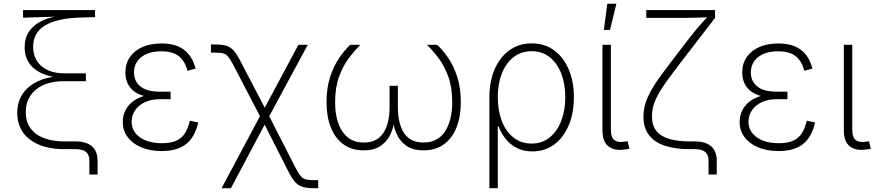

<svg xmlns="http://www.w3.org/2000/svg" viewBox="-20 -780 4588 1004"><path d="M447.3 132.8V61Q447.3 40 439.7 26.6Q432.1 13.2 416.3 6.6Q400.4 0 374.5 0H317.9Q202.6 0 136.5 -50.3Q70.3 -100.6 70.3 -189.9Q70.3 -228 82.3 -258.1Q94.2 -288.1 115.2 -310.3Q136.2 -332.5 163.3 -347.4Q190.4 -362.3 221.4 -370.6Q252.4 -378.9 283.7 -381.3V-375Q250.5 -377.9 219.2 -388.4Q188 -398.9 163.1 -417.7Q138.2 -436.5 123.5 -464.8Q108.9 -493.2 108.9 -532.2Q108.9 -579.6 129.9 -612.3Q150.9 -645 187.5 -665Q224.1 -685.1 269.5 -693.4V-692.9L100.6 -687.5V-727.5H477.1V-690.4L395 -688Q277.3 -684.1 215.3 -646.7Q153.3 -609.4 153.3 -535.6Q153.3 -472.2 197 -434.3Q240.7 -396.5 316.9 -396.5H429.2V-355.5H314Q221.7 -355.5 168.2 -311.5Q114.7 -267.6 114.7 -192.9Q114.7 -120.1 168.2 -80.3Q221.7 -40.5 321.3 -40.5H375Q431.2 -40.5 460.7 -15.1Q490.2 10.3 490.2 60.5V132.8Z M825.7 9.8Q763.7 9.8 718 -9.8Q672.4 -29.3 647.2 -63.5Q622.1 -97.7 622.1 -142.1Q622.1 -173.8 634.8 -200.7Q647.5 -227.5 672.4 -247.6Q697.3 -267.6 734.4 -278.8Q771.5 -290 820.8 -290H872.1V-261.2H814Q772.5 -261.2 739.5 -246.3Q706.5 -231.4 687.5 -204.8Q668.5 -178.2 668.5 -143.1Q668.5 -93.3 711.4 -62.3Q754.4 -31.2 827.1 -31.2Q875.5 -31.2 904.3 -45.4Q933.1 -59.6 948.7 -85.7Q964.4 -111.8 973.1 -148.9L1016.6 -139.6Q1006.8 -94.7 984.9 -61Q962.9 -27.3 924.1 -8.8Q885.3 9.8 825.7 9.8ZM820.8 -267.6Q771 -267.6 735.6 -277.3Q700.2 -287.1 678.2 -304.9Q656.2 -322.8 646 -347.2Q635.7 -371.6 635.7 -400.9Q635.7 -447.3 659.2 -481.4Q682.6 -515.6 725.1 -534.2Q767.6 -552.7 824.7 -552.7Q875.5 -552.7 910.9 -537.6Q946.3 -522.5 969 -493.4Q991.7 -464.4 1002.9 -421.4L960.4 -409.7Q946.8 -461.4 914.6 -486.6Q882.3 -511.7 824.2 -511.7Q757.8 -511.7 719.5 -481.9Q681.2 -452.1 680.7 -401.9Q680.7 -355 714.4 -327.9Q748 -300.8 814 -300.8H872.1V-267.6Z M1138.7 204.1 1351.1 -194.3H1376.5L1524.9 96.2Q1540.5 126.5 1552 140.4Q1563.5 154.3 1579.3 158.2Q1595.2 162.1 1623 162.1H1644V204.1H1623Q1586.4 204.1 1563.5 197.5Q1540.5 190.9 1523.4 172.1Q1506.3 153.3 1487.3 115.2L1363.8 -127.9L1187.5 204.1ZM1346.7 -158.2 1202.1 -436.5Q1185.5 -468.3 1174.1 -482.4Q1162.6 -496.6 1147.5 -500.7Q1132.3 -504.9 1104 -504.9H1083V-547.4H1104Q1141.1 -547.4 1163.6 -540.8Q1186 -534.2 1202.9 -514.4Q1219.7 -494.6 1239.3 -456.5L1364.3 -216.8L1540.5 -545.9H1589.4L1380.4 -158.2Z M1881.3 6.3Q1819.8 6.3 1776.6 -24.7Q1733.4 -55.7 1710.4 -112.3Q1687.5 -168.9 1687.5 -246.1Q1687.5 -320.8 1706.5 -378.4Q1725.6 -436 1754.2 -477.5Q1782.7 -519 1811.5 -545.9H1864.7Q1835 -516.6 1804.2 -475.8Q1773.4 -435.1 1752.9 -378.9Q1732.4 -322.8 1732.4 -246.1Q1732.4 -149.4 1770.8 -92Q1809.1 -34.7 1882.3 -34.7Q1951.2 -34.7 1984.1 -84Q2017.1 -133.3 2017.1 -220.7V-331.5H2060.5V-220.7Q2060.5 -133.3 2093 -84Q2125.5 -34.7 2194.3 -34.7Q2268.6 -34.7 2306.6 -92Q2344.7 -149.4 2344.7 -246.1Q2344.7 -323.2 2324 -379.9Q2303.2 -436.5 2272.5 -477.1Q2241.7 -517.6 2212.4 -545.9H2265.6Q2294.4 -519.5 2323 -478.3Q2351.6 -437 2370.6 -379.2Q2389.6 -321.3 2389.6 -246.1Q2389.6 -168.9 2366.7 -112.3Q2343.8 -55.7 2300.3 -24.7Q2256.8 6.3 2195.3 6.3Q2140.1 6.3 2106.4 -16.6Q2072.8 -39.6 2055.7 -75.9Q2038.6 -112.3 2034.2 -152.3H2042Q2038.1 -111.3 2020.5 -75.2Q2002.9 -39.1 1969.2 -16.4Q1935.5 6.3 1881.3 6.3Z M2539.1 204.1V-272Q2539.1 -354 2566.4 -417.5Q2593.8 -481 2643.6 -517.1Q2693.4 -553.2 2760.3 -553.2Q2827.6 -553.2 2877 -517.3Q2926.3 -481.4 2953.6 -417.7Q2981 -354 2981 -272Q2981 -189.5 2954.1 -125.2Q2927.2 -61 2878.4 -24.7Q2829.6 11.7 2764.2 11.7Q2717.3 11.7 2682.4 -6.3Q2647.5 -24.4 2623.8 -54.2Q2600.1 -84 2587.4 -119.1H2583V204.1ZM2759.8 -29.3Q2814.9 -29.3 2854.5 -61.5Q2894 -93.8 2915 -148.7Q2936 -203.6 2936 -272Q2936 -339.8 2915.3 -394.3Q2894.5 -448.7 2855.2 -480.5Q2815.9 -512.2 2760.3 -512.2Q2705.1 -512.2 2665.3 -481Q2625.5 -449.7 2604.2 -395.5Q2583 -341.3 2583 -272Q2583 -202.6 2604 -147.7Q2625 -92.8 2664.8 -61Q2704.6 -29.3 2759.8 -29.3Z M3244.6 2Q3191.4 9.3 3160.9 -15.4Q3130.4 -40 3130.4 -97.2V-545.9H3174.3V-104.5Q3174.3 -60.1 3193.6 -46.6Q3212.9 -33.2 3247.6 -39.6Q3254.4 -40 3256.1 -40.3Q3257.8 -40.5 3261.7 -41.5L3271.5 -2.4Q3266.6 -1 3259.3 0.2Q3252 1.5 3244.6 2ZM3137.7 -623.5 3155.8 -760.3H3203.1L3169.9 -623.5Z M3685.1 132.8V61Q3685.1 40 3677.5 26.6Q3669.9 13.2 3653.8 6.6Q3637.7 0 3612.3 0H3584.5Q3513.7 0 3459.5 -17.1Q3405.3 -34.2 3375 -72Q3344.7 -109.9 3344.7 -170.4Q3344.7 -222.7 3367.2 -272Q3389.6 -321.3 3429.4 -376Q3469.2 -430.7 3521.5 -498.5L3592.8 -591.3Q3610.4 -613.8 3627.2 -633.5Q3644 -653.3 3660.2 -670.7Q3676.3 -688 3690.9 -704.1L3690.4 -690.4Q3673.3 -689.5 3654.8 -688.7Q3636.2 -688 3617.7 -687.5Q3599.1 -687 3580.6 -686.8Q3562 -686.5 3544.4 -686.5H3359.4V-727.5H3719.2V-686.5L3553.7 -471.7Q3502.9 -405.8 3466.1 -355Q3429.2 -304.2 3409.2 -261Q3389.2 -217.8 3389.2 -172.4Q3389.2 -122.6 3413.6 -93.8Q3438 -64.9 3482.9 -52.7Q3527.8 -40.5 3589.4 -40.5H3612.8Q3669.4 -40.5 3698.7 -15.1Q3728 10.3 3728 60.5V132.8Z M4051.3 9.8Q3989.3 9.8 3943.6 -9.8Q3897.9 -29.3 3872.8 -63.5Q3847.7 -97.7 3847.7 -142.1Q3847.7 -173.8 3860.4 -200.7Q3873 -227.5 3897.9 -247.6Q3922.9 -267.6 3960 -278.8Q3997.1 -290 4046.4 -290H4097.7V-261.2H4039.6Q3998 -261.2 3965.1 -246.3Q3932.1 -231.4 3913.1 -204.8Q3894 -178.2 3894 -143.1Q3894 -93.3 3937 -62.3Q3980 -31.2 4052.7 -31.2Q4101.1 -31.2 4129.9 -45.4Q4158.7 -59.6 4174.3 -85.7Q4189.9 -111.8 4198.7 -148.9L4242.2 -139.6Q4232.4 -94.7 4210.4 -61Q4188.5 -27.3 4149.7 -8.8Q4110.8 9.8 4051.3 9.8ZM4046.4 -267.6Q3996.6 -267.6 3961.2 -277.3Q3925.8 -287.1 3903.8 -304.9Q3881.8 -322.8 3871.6 -347.2Q3861.3 -371.6 3861.3 -400.9Q3861.3 -447.3 3884.8 -481.4Q3908.2 -515.6 3950.7 -534.2Q3993.2 -552.7 4050.3 -552.7Q4101.1 -552.7 4136.5 -537.6Q4171.9 -522.5 4194.6 -493.4Q4217.3 -464.4 4228.5 -421.4L4186 -409.7Q4172.4 -461.4 4140.1 -486.6Q4107.9 -511.7 4049.8 -511.7Q3983.4 -511.7 3945.1 -481.9Q3906.7 -452.1 3906.2 -401.9Q3906.2 -355 3939.9 -327.9Q3973.6 -300.8 4039.6 -300.8H4097.7V-267.6Z M4506.8 2Q4453.6 9.3 4423.1 -15.4Q4392.6 -40 4392.6 -97.2V-545.9H4436.5V-104.5Q4436.5 -60.1 4455.8 -46.6Q4475.1 -33.2 4509.8 -39.6Q4516.6 -40 4518.3 -40.3Q4520 -40.5 4523.9 -41.5L4533.7 -2.4Q4528.8 -1 4521.5 0.2Q4514.2 1.5 4506.8 2Z"/></svg>

Font: Inter ExtraLight
Style: Regular
Weight: 250
Designer: Rasmus Andersson
Foundry: rsms
Version: Version 4.001;git-66647c0bb